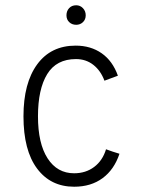

<svg xmlns="http://www.w3.org/2000/svg" viewBox="-20 -696 533 728"><path d="M261 12Q172 12 120.5 -57Q69 -126 69 -255Q69 -381 121 -452Q173 -523 267 -523Q324 -523 365.5 -494Q407 -465 427 -409Q414 -404 401.5 -399.5Q389 -395 376 -390Q362 -428 334 -450Q306 -472 268 -472Q194 -472 159 -415Q124 -358 124 -255Q124 -152 160.5 -95.5Q197 -39 261 -39Q305 -39 337 -63Q369 -87 382 -130Q395 -125 407.5 -121Q420 -117 433 -113Q413 -53 369 -20.5Q325 12 261 12ZM269 -602Q253 -602 242.5 -612Q232 -622 232 -638Q232 -654 242 -665Q252 -676 269 -676Q284 -676 294.5 -665Q305 -654 305 -638Q305 -622 294.5 -612Q284 -602 269 -602Z"/></svg>

Font: Transpass ExtraLight
Style: Regular
Weight: 200
Designer: Delve Withrington
Foundry: Delve Fonts
Version: Version 1.001;December 18, 2019;FontCreator 12.0.0.2547 64-b